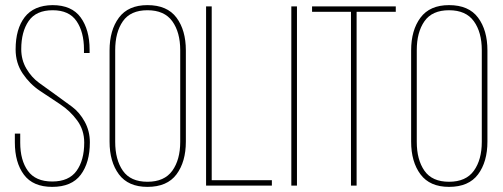

<svg xmlns="http://www.w3.org/2000/svg" viewBox="-20 -725 1963 750"><path d="M185 -705Q260 -705 295 -657Q330 -609 330 -531V-518H308V-532Q308 -600 279 -642.5Q250 -685 186 -685Q121 -685 92 -643Q63 -601 63 -533Q63 -491 83 -457Q103 -423 132.5 -401.5Q162 -380 197 -355Q232 -330 261.5 -308Q291 -286 311 -249.5Q331 -213 331 -169Q331 -90 295.5 -42.5Q260 5 184 5Q109 5 73.5 -42.5Q38 -90 38 -169V-203H59V-168Q59 -99 89 -57.5Q119 -16 184 -16Q249 -16 279 -57.5Q309 -99 309 -168Q309 -217 281.5 -254.5Q254 -292 214.5 -318Q175 -344 135.5 -370.5Q96 -397 68.5 -438Q41 -479 41 -532Q41 -612 76.5 -658Q112 -704 185 -705Z M408 -172V-528Q408 -607 444.5 -656Q481 -705 556 -705Q633 -705 669.5 -656Q706 -607 706 -528V-172Q706 -93 669.5 -44Q633 5 556 5Q481 5 444.5 -44Q408 -93 408 -172ZM430 -529V-171Q430 -101 460 -58Q490 -15 556 -15Q622 -15 653 -58Q684 -101 684 -171V-529Q684 -599 653 -642Q622 -685 556 -685Q490 -685 460 -642Q430 -599 430 -529Z M1042 0H785V-700H807V-21H1042Z M1118 -700H1140V0H1118Z M1373 0H1351V-679H1199V-700H1526V-679H1373Z M1586 -172V-528Q1586 -607 1622.5 -656Q1659 -705 1734 -705Q1811 -705 1847.5 -656Q1884 -607 1884 -528V-172Q1884 -93 1847.5 -44Q1811 5 1734 5Q1659 5 1622.5 -44Q1586 -93 1586 -172ZM1608 -529V-171Q1608 -101 1638 -58Q1668 -15 1734 -15Q1800 -15 1831 -58Q1862 -101 1862 -171V-529Q1862 -599 1831 -642Q1800 -685 1734 -685Q1668 -685 1638 -642Q1608 -599 1608 -529Z"/></svg>

Font: TypoPRO Bebas Neue
Style: Regular
Weight: 300
Designer: Ryoichi Tsunekawa
Foundry: Ryoichi Tsunekawa
Version: Version 001.003